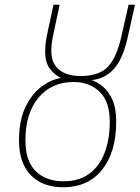

<svg xmlns="http://www.w3.org/2000/svg" viewBox="-20 -780 588 808"><path d="M246 8Q159 8 109.5 -43Q60 -94 60 -189Q60 -272 86.5 -328Q113 -384 153.5 -414.5Q194 -445 236 -452Q210 -465 190 -490.5Q170 -516 170 -564Q170 -599 180 -643L205 -760H231L206 -643Q201 -619 198.5 -601.5Q196 -584 196 -566Q196 -512 229.5 -486Q263 -460 319 -460Q397 -460 434 -499Q471 -538 491 -627L521 -760H548L517 -621Q496 -529 458 -488.5Q420 -448 366 -443Q388 -436 412 -416.5Q436 -397 452.5 -361.5Q469 -326 469 -268Q469 -140 410 -66Q351 8 246 8ZM247 -17Q313 -17 356.5 -49.5Q400 -82 421 -139Q442 -196 442 -267Q442 -352 399.5 -393.5Q357 -435 289 -435Q198 -435 142.5 -369.5Q87 -304 87 -189Q87 -102 130.5 -59.5Q174 -17 247 -17Z"/></svg>

Font: Noto Sans Disp Thin
Style: Italic
Weight: 100
Italic angle: -12°
Designer: Monotype Design Team
Foundry: Monotype Imaging Inc.
Version: Version 2.000;GOOG;noto-source:20170915:90ef993387c0